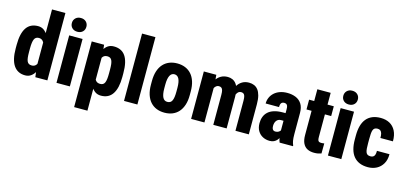

<svg xmlns="http://www.w3.org/2000/svg" viewBox="-76 -1306 4385 2065"><g transform="rotate(15 2117.0 -273.5)"><path d="M298.3 -118.7V-750H447.3V0L313.5 0.5ZM29.3 -242.2V-283.7Q29.3 -348.6 40.3 -396.5Q51.3 -444.3 73 -475.8Q94.7 -507.3 127.2 -522.7Q159.7 -538.1 201.7 -538.1Q238.8 -538.1 265.9 -518.8Q293 -499.5 312 -464.8Q331.1 -430.2 343 -383.3Q355 -336.4 360.4 -281.7V-239.3Q354 -188 342.3 -142.8Q330.6 -97.7 311.5 -63.2Q292.5 -28.8 265.1 -9.5Q237.8 9.8 201.2 9.8Q159.2 9.8 127 -6.3Q94.7 -22.5 73 -54.2Q51.3 -85.9 40.3 -133.1Q29.3 -180.2 29.3 -242.2ZM177.7 -283.7V-242.2Q177.7 -206.5 180.7 -181.6Q183.6 -156.7 190.9 -141.1Q198.2 -125.5 210.7 -118.4Q223.1 -111.3 242.2 -111.3Q267.1 -111.3 283 -125.2Q298.8 -139.2 306.2 -164.1Q313.5 -189 313 -222.7V-298.8Q313.5 -327.1 308.8 -349.4Q304.2 -371.6 295.4 -386.7Q286.6 -401.9 273.4 -409.7Q260.3 -417.5 242.7 -417.5Q224.6 -417.5 211.9 -410.2Q199.2 -402.8 191.9 -387Q184.6 -371.1 181.2 -345.7Q177.7 -320.3 177.7 -283.7Z M697.8 -528.3V0H548.8V-528.3ZM542 -665Q542 -698.2 564.2 -720Q586.4 -741.7 623 -741.7Q659.7 -741.7 681.6 -720Q703.6 -698.2 703.6 -665Q703.6 -631.3 681.6 -609.9Q659.7 -588.4 623 -588.4Q586.4 -588.4 564.2 -609.9Q542 -631.3 542 -665Z M947.8 -426.8V203.1H799.8V-528.3H937.5ZM1216.8 -285.6V-244.1Q1216.8 -182.1 1206.1 -134.8Q1195.3 -87.4 1173.8 -54.9Q1152.3 -22.5 1120.1 -6.3Q1087.9 9.8 1045.4 9.8Q1006.3 9.8 979 -9.8Q951.7 -29.3 933.3 -63.7Q915 -98.1 904.1 -143.3Q893.1 -188.5 886.7 -239.3V-284.2Q893.1 -338.4 903.6 -384.8Q914.1 -431.2 932.6 -465.6Q951.2 -500 978.5 -519Q1005.9 -538.1 1044.9 -538.1Q1087.9 -538.1 1120.1 -522.9Q1152.3 -507.8 1173.8 -476.8Q1195.3 -445.8 1206.1 -398.4Q1216.8 -351.1 1216.8 -285.6ZM1068.4 -244.1V-285.6Q1068.4 -322.3 1065.2 -347.7Q1062 -373 1054.4 -388.4Q1046.9 -403.8 1034.7 -410.6Q1022.5 -417.5 1003.9 -417.5Q984.9 -417.5 971.2 -409.9Q957.5 -402.3 949.2 -387.7Q940.9 -373 937.3 -351.3Q933.6 -329.6 934.1 -300.8V-222.2Q933.6 -189.5 939.7 -164.3Q945.8 -139.2 961.4 -124.8Q977.1 -110.4 1004.9 -110.4Q1023.4 -110.4 1035.9 -117.9Q1048.3 -125.5 1055.4 -141.8Q1062.5 -158.2 1065.4 -183.6Q1068.4 -209 1068.4 -244.1Z M1449.7 -750V0H1300.8V-750Z M1535.2 -243.2V-284.7Q1535.2 -347.2 1550.5 -394.5Q1565.9 -441.9 1594.2 -473.6Q1622.6 -505.4 1662.4 -521.7Q1702.1 -538.1 1751 -538.1Q1800.8 -538.1 1840.6 -521.7Q1880.4 -505.4 1908.7 -473.6Q1937 -441.9 1952.4 -394.5Q1967.8 -347.2 1967.8 -284.7V-243.2Q1967.8 -181.2 1952.4 -133.8Q1937 -86.4 1908.7 -54.4Q1880.4 -22.5 1840.6 -6.3Q1800.8 9.8 1752 9.8Q1702.6 9.8 1662.8 -6.3Q1623 -22.5 1594.5 -54.4Q1565.9 -86.4 1550.5 -133.8Q1535.2 -181.2 1535.2 -243.2ZM1684.1 -284.7V-243.2Q1684.1 -208 1688.7 -182.6Q1693.4 -157.2 1702.1 -141.1Q1710.9 -125 1723.4 -117.7Q1735.8 -110.4 1752 -110.4Q1770.5 -110.4 1783.4 -117.7Q1796.4 -125 1804.2 -141.1Q1812 -157.2 1815.7 -182.6Q1819.3 -208 1819.3 -243.2V-284.7Q1819.3 -319.3 1814.7 -344.5Q1810.1 -369.6 1801.5 -385.7Q1793 -401.9 1780 -409.7Q1767.1 -417.5 1751 -417.5Q1735.4 -417.5 1722.9 -409.7Q1710.4 -401.9 1701.9 -385.7Q1693.4 -369.6 1688.7 -344.5Q1684.1 -319.3 1684.1 -284.7Z M2196.3 -417.5V0H2047.9V-528.3H2187ZM2177.2 -282.2 2140.1 -281.2Q2139.2 -336.9 2149.9 -383.8Q2160.6 -430.7 2182.4 -465.3Q2204.1 -500 2237.1 -519Q2270 -538.1 2313.5 -538.1Q2341.8 -538.1 2365.7 -527.6Q2389.6 -517.1 2407 -494.9Q2424.3 -472.7 2433.8 -437.3Q2443.4 -401.9 2443.4 -352.5V0H2294.9V-333.5Q2294.9 -368.2 2289.3 -386Q2283.7 -403.8 2272.9 -410.6Q2262.2 -417.5 2245.6 -417.5Q2229.5 -417.5 2216.3 -407.2Q2203.1 -397 2194.3 -378.7Q2185.5 -360.4 2181.2 -335.7Q2176.8 -311 2177.2 -282.2ZM2427.7 -289.1 2381.8 -285.2Q2380.4 -339.4 2390.4 -385.5Q2400.4 -431.6 2421.6 -465.8Q2442.9 -500 2474.9 -519Q2506.8 -538.1 2550.3 -538.1Q2581.5 -538.1 2607.2 -527.3Q2632.8 -516.6 2651.4 -492.9Q2669.9 -469.2 2680.2 -430.2Q2690.4 -391.1 2690.4 -334.5V0H2541.5V-334.5Q2541.5 -368.7 2535.9 -386.5Q2530.3 -404.3 2519.5 -410.9Q2508.8 -417.5 2493.2 -417.5Q2476.1 -417.5 2464.1 -407.7Q2452.1 -397.9 2443.8 -380.4Q2435.5 -362.8 2431.6 -339.6Q2427.7 -316.4 2427.7 -289.1Z M3013.2 -127.4V-365.2Q3013.2 -388.7 3008.8 -401.6Q3004.4 -414.6 2995.1 -420.4Q2985.8 -426.3 2970.7 -426.3Q2956.1 -426.3 2946.3 -419.7Q2936.5 -413.1 2932.4 -400.1Q2928.2 -387.2 2928.2 -367.7H2779.3Q2779.3 -403.3 2793 -434.3Q2806.6 -465.3 2832.5 -488.8Q2858.4 -512.2 2894.8 -525.1Q2931.2 -538.1 2976.6 -538.1Q3029.8 -538.1 3071.8 -520.5Q3113.8 -502.9 3138.2 -464.6Q3162.6 -426.3 3162.6 -363.8V-130.9Q3162.6 -82.5 3167.7 -55.4Q3172.9 -28.3 3182.1 -8.3V0H3033.2Q3022.9 -23.4 3018.1 -57.6Q3013.2 -91.8 3013.2 -127.4ZM3030.8 -322.8 3031.2 -237.8H2985.4Q2967.8 -237.8 2955.3 -231Q2942.9 -224.1 2934.6 -212.6Q2926.3 -201.2 2922.4 -186.5Q2918.5 -171.9 2918.5 -155.8Q2918.5 -135.7 2923.6 -124.3Q2928.7 -112.8 2937.5 -107.9Q2946.3 -103 2958 -103Q2978.5 -103 2992.9 -111.6Q3007.3 -120.1 3014.2 -132.3Q3021 -144.5 3018.1 -153.8L3043 -95.2Q3035.6 -77.1 3026.6 -58.8Q3017.6 -40.5 3004.2 -24.9Q2990.7 -9.3 2971.2 0.2Q2951.7 9.8 2923.3 9.8Q2881.3 9.8 2846.4 -8.3Q2811.5 -26.4 2790.8 -61.5Q2770 -96.7 2770 -147Q2770 -185.5 2782.2 -217.8Q2794.4 -250 2819.8 -273.4Q2845.2 -296.9 2886 -309.8Q2926.8 -322.8 2983.9 -322.8Z M3495.1 -528.3V-419.4H3220.2V-528.3ZM3276.9 -659.2H3425.3V-167Q3425.3 -145.5 3429 -133.8Q3432.6 -122.1 3441.9 -117.4Q3451.2 -112.8 3466.8 -112.8Q3478 -112.8 3486.1 -113.8Q3494.1 -114.7 3499.5 -116.2L3498.5 -3.9Q3481.4 2.4 3462.2 6.1Q3442.9 9.8 3418.9 9.8Q3374.5 9.8 3343 -6.3Q3311.5 -22.5 3294.2 -57.6Q3276.9 -92.8 3276.9 -149.4Z M3720.2 -528.3V0H3571.3V-528.3ZM3564.5 -665Q3564.5 -698.2 3586.7 -720Q3608.9 -741.7 3645.5 -741.7Q3682.1 -741.7 3704.1 -720Q3726.1 -698.2 3726.1 -665Q3726.1 -631.3 3704.1 -609.9Q3682.1 -588.4 3645.5 -588.4Q3608.9 -588.4 3586.7 -609.9Q3564.5 -631.3 3564.5 -665Z M4014.2 -110.4Q4031.7 -110.4 4043.7 -117.2Q4055.7 -124 4061.8 -140.6Q4067.9 -157.2 4067.4 -185.5H4207Q4207.5 -123 4182.1 -79.3Q4156.7 -35.6 4114 -12.9Q4071.3 9.8 4017.1 9.8Q3963.9 9.8 3924.1 -6.8Q3884.3 -23.4 3857.9 -55.4Q3831.5 -87.4 3818.6 -134.3Q3805.7 -181.2 3805.7 -242.2V-286.1Q3805.7 -346.7 3818.6 -393.8Q3831.5 -440.9 3857.9 -472.9Q3884.3 -504.9 3923.8 -521.5Q3963.4 -538.1 4016.6 -538.1Q4073.7 -538.1 4116.5 -514.9Q4159.2 -491.7 4183.3 -445.3Q4207.5 -398.9 4207 -328.6H4067.4Q4067.9 -358.9 4062.5 -378.4Q4057.1 -397.9 4045.2 -407.7Q4033.2 -417.5 4013.2 -417.5Q3992.7 -417.5 3980.7 -409.4Q3968.8 -401.4 3963.1 -385Q3957.5 -368.7 3955.8 -344Q3954.1 -319.3 3954.1 -286.1V-242.2Q3954.1 -208 3955.8 -183.1Q3957.5 -158.2 3963.4 -142.1Q3969.2 -126 3981.2 -118.2Q3993.2 -110.4 4014.2 -110.4Z"/></g></svg>

Font: Roboto Condensed ExtraBold
Style: Regular
Weight: 800
Designer: Christian Robertson
Foundry: Google
Version: Version 3.008; 2023